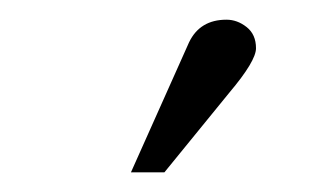

<svg xmlns="http://www.w3.org/2000/svg" viewBox="-20 -682 317 195"><path d="M113 -507 172 -639Q183 -662 210 -662Q221 -662 230.5 -654.5Q240 -647 240 -633Q240 -620 213 -588L147 -507Z"/></svg>

Font: STIX
Style: Regular
Weight: 400
Designer: MicroPress Inc., with final additions and corrections provided by Coen Hoffman, Elsevier (retired)
Version: Version 1.1.1